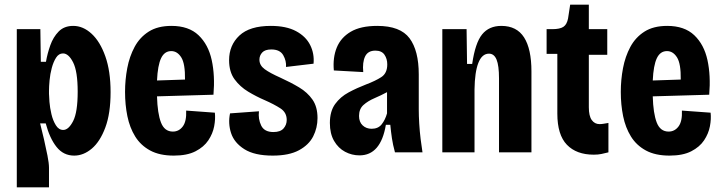

<svg xmlns="http://www.w3.org/2000/svg" viewBox="-20 -653 3095 823"><path d="M52 150V-528H153L155 -388H177Q183 -423 195.5 -458.5Q208 -494 231.5 -518Q255 -542 294 -542Q336 -542 372.5 -508.5Q409 -475 431.5 -411.5Q454 -348 454 -258Q454 -167 431.5 -106.5Q409 -46 373.5 -16Q338 14 298 14Q252 14 222.5 -23Q193 -60 176 -124H152Q160 -93 168.5 -56Q177 -19 183.5 14Q190 47 190 66V150ZM251 -96Q274 -96 293.5 -134Q313 -172 313 -260Q313 -347 293.5 -385.5Q274 -424 250 -424Q232 -424 220.5 -406Q209 -388 202 -362Q195 -336 192.5 -309Q190 -282 190 -264V-251Q190 -241 192 -216Q194 -191 200.5 -163.5Q207 -136 219.5 -116Q232 -96 251 -96Z M725 14Q664 14 623.5 -8Q583 -30 559.5 -68Q536 -106 526 -155Q516 -204 516 -259Q516 -311 525.5 -361Q535 -411 557 -452Q579 -493 617.5 -517.5Q656 -542 715 -542Q789 -542 831 -502Q873 -462 887.5 -395.5Q902 -329 895 -247L653 -240Q655 -167 670 -128Q685 -89 721 -89Q747 -89 763.5 -111Q780 -133 778 -179L901 -170Q904 -143 898 -111.5Q892 -80 873 -51.5Q854 -23 818 -4.5Q782 14 725 14ZM714 -434Q685 -434 670.5 -403.5Q656 -373 653 -308L773 -312Q774 -380 757 -407Q740 -434 714 -434Z M1149 14Q1071 14 1027.5 -13.5Q984 -41 970.5 -82.5Q957 -124 966 -167L1090 -176Q1086 -143 1099.5 -115Q1113 -87 1152 -87Q1182 -87 1195.5 -102.5Q1209 -118 1209 -139Q1209 -171 1182 -188.5Q1155 -206 1114 -224Q1079 -239 1044 -260Q1009 -281 985.5 -313Q962 -345 962 -395Q962 -459 1006 -500.5Q1050 -542 1141 -542Q1207 -542 1249 -519.5Q1291 -497 1309.5 -460Q1328 -423 1324 -380L1206 -366Q1208 -392 1194 -416.5Q1180 -441 1143 -441Q1116 -441 1104 -428Q1092 -415 1092 -397Q1092 -373 1114.5 -356.5Q1137 -340 1182 -320Q1226 -300 1262 -278.5Q1298 -257 1319.5 -226Q1341 -195 1341 -147Q1341 -105 1322.5 -68.5Q1304 -32 1261.5 -9Q1219 14 1149 14Z M1521 13Q1488 13 1459 -2.5Q1430 -18 1412 -49Q1394 -80 1394 -126Q1394 -176 1416.5 -207Q1439 -238 1474.5 -257Q1510 -276 1549 -291Q1589 -306 1614.5 -322.5Q1640 -339 1640 -377Q1640 -401 1628 -418.5Q1616 -436 1589 -436Q1557 -436 1545 -411Q1533 -386 1537 -344L1411 -351Q1406 -406 1423.5 -449Q1441 -492 1483.5 -517Q1526 -542 1597 -542Q1696 -542 1735.5 -489Q1775 -436 1775 -334V-183Q1775 -157 1777 -123.5Q1779 -90 1783 -57Q1787 -24 1791 0H1673Q1664 -33 1660 -60Q1656 -87 1653 -118H1634Q1612 13 1521 13ZM1573 -101Q1601 -101 1616 -120Q1631 -139 1639 -167V-258Q1613 -244 1585 -232Q1557 -220 1538 -203Q1519 -186 1519 -156Q1519 -130 1534.5 -115.5Q1550 -101 1573 -101Z M1876 0V-528H1980L1982 -379H2004Q2017 -469 2046.5 -505.5Q2076 -542 2129 -542Q2195 -542 2226.5 -492.5Q2258 -443 2258 -347V0H2119V-317Q2119 -372 2108.5 -397.5Q2098 -423 2076 -423Q2046 -423 2030.5 -383.5Q2015 -344 2014 -270V0Z M2525 10Q2451 10 2410 -32.5Q2369 -75 2369 -166V-422H2323V-528H2347Q2380 -528 2395 -538Q2410 -548 2415 -574L2424 -633H2504V-528H2583V-418H2504V-193Q2504 -156 2516.5 -138.5Q2529 -121 2550 -121Q2558 -121 2567 -122.5Q2576 -124 2588 -126V0Q2572 4 2558 7Q2544 10 2525 10Z M2850 14Q2789 14 2748.5 -8Q2708 -30 2684.5 -68Q2661 -106 2651 -155Q2641 -204 2641 -259Q2641 -311 2650.5 -361Q2660 -411 2682 -452Q2704 -493 2742.5 -517.5Q2781 -542 2840 -542Q2914 -542 2956 -502Q2998 -462 3012.5 -395.5Q3027 -329 3020 -247L2778 -240Q2780 -167 2795 -128Q2810 -89 2846 -89Q2872 -89 2888.5 -111Q2905 -133 2903 -179L3026 -170Q3029 -143 3023 -111.5Q3017 -80 2998 -51.5Q2979 -23 2943 -4.5Q2907 14 2850 14ZM2839 -434Q2810 -434 2795.5 -403.5Q2781 -373 2778 -308L2898 -312Q2899 -380 2882 -407Q2865 -434 2839 -434Z"/></svg>

Font: Bricolage Grotesque 12pt Condensed Bricolage Grotesque 10pt Condensed Regular
Style: Bold
Weight: 700
Width: 3
Designer: Mathieu Triay
Foundry: Atelier Triay
Version: Version 1.001; ttfautohint (v1.8.4.7-5d5b);gftools[0.9.33.de